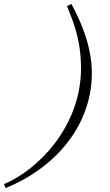

<svg xmlns="http://www.w3.org/2000/svg" viewBox="-196 -725 559 974"><path d="M144 -694C172 -623 215 -529 215 -379C215 -80 -8 140 -176 209L-168 229C92 124 270 -95 270 -354C270 -501 204 -635 166 -705Z"/></svg>

Font: Parisienne
Style: Regular
Weight: 400
Designer: Astigmatic (AOETI)
Foundry: Astigmatic (AOETI)
Version: Version 1.000